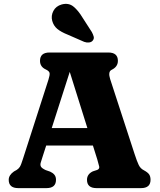

<svg xmlns="http://www.w3.org/2000/svg" viewBox="-20 -971 824 991"><path d="M269 -43Q269 0 219.5 0H74.5Q25 0 25 -43Q25 -67 52 -86L65.5 -93.5Q76 -100 82.2 -109.5Q88.5 -119 98.5 -151L230 -559.5Q237.5 -583 236 -593.5Q234.5 -604 216.5 -612.5Q186.5 -626 186.5 -657Q186.5 -700 236 -700H539Q588.5 -700 588.5 -657Q588.5 -626 556 -610.5Q536.5 -601 548.5 -563L674.5 -176.5Q687 -138 696 -119.5Q705 -101 722 -92.5Q742.5 -81.5 749.8 -70.8Q757 -60 757 -43Q757 0 707.5 0H478.5Q429 0 429 -43Q429 -72 459 -86.5L482 -94Q494.5 -99.5 492 -111.5Q489.5 -123.5 482 -148.5L459.5 -220H218.5L202 -169Q195 -146.5 190.8 -133.5Q186.5 -120.5 191 -111.5Q195.5 -102.5 216 -93L239 -85Q252.5 -79 260.8 -69Q269 -59 269 -43ZM247 -310H431L340 -600ZM406 -880 454 -805.5Q460.5 -793.5 463.5 -782.5Q466.5 -771.5 459 -762Q452 -753 439.2 -751.8Q426.5 -750.5 414.5 -755L331 -791.5Q294.5 -806 275.5 -822Q256.5 -838 249.5 -863.5Q242.5 -889.5 255.5 -914.5Q268.5 -939.5 298.5 -948Q334 -957.5 359 -937.2Q384 -917 406 -880Z"/></svg>

Font: Fraunces 9pt S100
Style: Bold
Weight: 700
Version: Version 1.000; ttfautohint (v1.8.3)